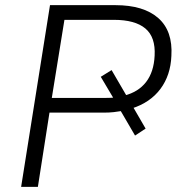

<svg xmlns="http://www.w3.org/2000/svg" viewBox="-20 -725 691 745"><path d="M62 0 174 -705H428Q537 -705 594 -655Q651 -605 645 -508Q642 -433 602.5 -380Q563 -327 491 -304L494 -314L545 -226L504 -199L444 -302L457 -295Q440 -292 422 -290Q404 -288 384 -288H172L127 0ZM181 -345H387Q399 -345 410.5 -345.5Q422 -346 432 -348L425 -336L371 -427L413 -453L473 -350L462 -354Q517 -368 547 -407Q577 -446 580 -509Q584 -581 544 -614.5Q504 -648 422 -648H230Z"/></svg>

Font: Nunito Sans 10pt Light
Style: Italic
Weight: 300
Italic angle: -9°
Designer: Vernon Adams
Foundry: Vernon Adams
Version: Version 3.101;gftools[0.9.27]